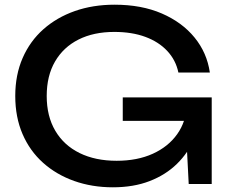

<svg xmlns="http://www.w3.org/2000/svg" viewBox="-20 -784 986 818"><path d="M835 -326Q834 -256 808 -194.5Q782 -133 734 -86Q686 -39 617.5 -12.5Q549 14 461 14Q372 14 296 -13Q220 -40 163.5 -90.5Q107 -141 76 -213Q45 -285 45 -375Q45 -465 76.5 -537Q108 -609 165 -659.5Q222 -710 299 -737Q376 -764 468 -764Q583 -764 669.5 -726.5Q756 -689 809 -624Q862 -559 874 -475H740Q729 -528 692.5 -567Q656 -606 599 -627Q542 -648 467 -648Q379 -648 314.5 -615.5Q250 -583 214.5 -522Q179 -461 179 -375Q179 -289 215.5 -227Q252 -165 319 -132Q386 -99 477 -99Q565 -99 631 -129Q697 -159 735 -212.5Q773 -266 776 -337ZM503 -269V-369H882V0H784L768 -311L799 -269Z"/></svg>

Font: Bounded
Style: Regular
Weight: 400
Designer: Vlad Churkin
Version: Version 1.0